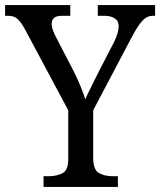

<svg xmlns="http://www.w3.org/2000/svg" viewBox="-24 -734 629 754"><path d="M147 0V-42H167Q198 -42 221 -53.5Q244 -65 244 -110V-301L74 -619Q58 -648 44.5 -660Q31 -672 8 -672H-4V-714H252V-672H221Q196 -672 187.5 -663Q179 -654 179 -641Q179 -628 184.5 -613.5Q190 -599 196 -588L265 -455Q280 -425 292 -396Q304 -367 311 -344Q320 -365 334.5 -394Q349 -423 365 -455L424 -569Q433 -587 437.5 -603Q442 -619 442 -631Q442 -652 426.5 -662Q411 -672 385 -672H360V-714H585V-672H575Q555 -672 538 -655.5Q521 -639 497 -595L342 -301V-115Q342 -67 364.5 -54.5Q387 -42 418 -42H439V0Z"/></svg>

Font: Noto Serif Sinhala SemiCondensed
Style: Regular
Weight: 400
Width: 4
Designer: Jelle Bosma - Monotype Design Team
Foundry: Monotype Imaging Inc.
Version: Version 2.007; ttfautohint (v1.8.4.7-5d5b)